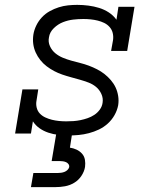

<svg xmlns="http://www.w3.org/2000/svg" viewBox="-20 -548 640 788"><path d="M261 8Q240 8 219 5.5Q198 3 178.5 -3.5Q159 -10 142.5 -21.5Q126 -33 115 -50L107 0H42L72 -181H137L130 -136Q127 -121 130.5 -106.5Q134 -92 143.5 -82Q153 -72 166 -66Q179 -60 193 -56.5Q207 -53 222 -51.5Q237 -50 252 -50Q267 -50 281.5 -51Q296 -52 310.5 -55Q325 -58 339.5 -63Q354 -68 367 -76.5Q380 -85 389.5 -98Q399 -111 401 -126Q404 -145 396 -162.5Q388 -180 374 -191.5Q360 -203 342.5 -209.5Q325 -216 307.5 -221Q290 -226 271.5 -231Q253 -236 235.5 -242Q218 -248 202 -256.5Q186 -265 171.5 -276Q157 -287 145.5 -301.5Q134 -316 126.5 -332.5Q119 -349 116.5 -367.5Q114 -386 117 -406Q120 -425 129 -443.5Q138 -462 152 -477Q166 -492 184 -502Q202 -512 221 -518Q240 -524 259 -526Q278 -528 297 -528Q320 -528 343 -525Q366 -522 387 -515.5Q408 -509 426.5 -497Q445 -485 458 -467L466 -520H532L502 -339H436L444 -384Q446 -399 442.5 -413Q439 -427 429.5 -437.5Q420 -448 407.5 -454Q395 -460 381 -463.5Q367 -467 352 -468.5Q337 -470 322 -470Q301 -470 280 -467.5Q259 -465 238.5 -457Q218 -449 201 -432.5Q184 -416 181 -395Q177 -376 185 -358.5Q193 -341 207 -329.5Q221 -318 238 -311Q255 -304 273 -299Q291 -294 309 -289.5Q327 -285 344.5 -278.5Q362 -272 378.5 -263.5Q395 -255 409 -244Q423 -233 435 -219Q447 -205 454.5 -189Q462 -173 465 -154Q468 -135 465 -116Q461 -95 450 -75.5Q439 -56 422.5 -41Q406 -26 386 -16.5Q366 -7 345 -1.5Q324 4 303 6Q282 8 261 8ZM107 220 117 162H217Q224 162 231 161Q238 160 244.5 157.5Q251 155 256.5 150Q262 145 264 138Q264 138 264 138Q264 138 264 138Q265 131 261 125.5Q257 120 251 117.5Q245 115 238.5 114Q232 113 225 113H192L211 0H276L267 58Q281 60 294 66Q307 72 316.5 82.5Q326 93 328.5 107.5Q331 122 329 137Q326 156 314 174Q302 192 284 202.5Q266 213 246.5 216.5Q227 220 207 220Z"/></svg>

Font: Iosevka Etoile Light Oblique
Style: Regular
Weight: 300
Italic angle: -9°
Designer: Belleve Invis
Foundry: Belleve Invis
Version: Version 15.5.2; ttfautohint (v1.8.4)